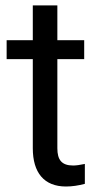

<svg xmlns="http://www.w3.org/2000/svg" viewBox="-20 -676 367 706"><path d="M100.6 -656.2V-528.3H4.4V-458.5H100.6V-130.9C100.6 -41 142.1 9.8 222.7 9.8C245.1 9.8 268.1 6.3 292 0V-73.2C273.9 -69.3 259.3 -67.4 249 -67.4C206.5 -67.4 190.9 -88.4 190.9 -130.9V-458.5H289.6V-528.3H190.9V-656.2Z"/></svg>

Font: Shabnam
Style: Regular
Weight: 400
Foundry: DejaVu fonts team - Redesigned by Saber Rastikerdar - Based on Vazir font
Version: Version 5.0.1